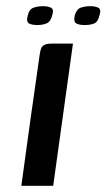

<svg xmlns="http://www.w3.org/2000/svg" viewBox="-20 -601 344 621"><path d="M254 -520Q237 -520 227 -525Q217 -530 222 -552Q228 -572 242 -576.5Q256 -581 272 -581Q288 -581 298 -576Q308 -571 302 -552Q297 -530 284.5 -525Q272 -520 254 -520ZM101 -520Q84 -520 74 -525Q64 -530 70 -552Q75 -572 89.5 -576.5Q104 -581 119 -581Q135 -581 145 -576Q155 -571 149 -552Q144 -531 131 -525.5Q118 -520 101 -520ZM49 0Q63 -105 78 -211Q93 -317 108 -422Q110 -435 112.5 -443Q115 -451 123 -455.5Q131 -460 148 -460H216L152 0Z"/></svg>

Font: Genos Medium
Style: Italic
Weight: 500
Italic angle: -8°
Designer: Robert E. Leuschke
Foundry: Robert E. Leuschke
Version: Version 1.010